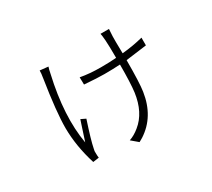

<svg xmlns="http://www.w3.org/2000/svg" viewBox="-128 -823 1256 1135"><g transform="rotate(-30 500.0 -256.0)"><path d="M234.4 -583 291 -577.1Q285.2 -560.5 280.3 -534.2Q220.7 -274.4 254.9 -80.1Q256.8 -85.9 290 -187.5Q294.9 -202.1 298.8 -213.9L331.1 -198.2Q290 -74.2 280.3 -23.4Q275.4 -7.8 277.3 8.8Q277.3 25.4 279.3 38.1L238.3 43.9Q197.3 -85.9 196.3 -210.9Q196.3 -321.3 229.5 -533.2Q230.5 -538.1 230.5 -541Q234.4 -560.5 234.4 -583ZM852.5 -450.2V-397.5Q720.7 -379.9 710 -378.9Q710 -223.6 701.2 -168Q677.7 -11.7 559.6 64.5Q546.9 72.3 534.2 79.1L489.3 41Q524.4 29.3 558.6 1Q637.7 -62.5 655.3 -189.5Q663.1 -250 663.1 -376Q612.3 -373 555.7 -373Q507.8 -373 419.9 -379.9L418.9 -429.7Q482.4 -418 557.6 -418Q619.1 -418 663.1 -421.9Q663.1 -501 660.2 -542Q657.2 -580.1 654.3 -590.8H711.9Q711.9 -589.8 709 -542Q708 -520.5 710 -425.8Q784.2 -432.6 852.5 -450.2Z"/></g></svg>

Font: Taipei Sans TC Beta Light
Style: Regular
Weight: 300
Designer: JT Foundry
Foundry: JT Foundry
Version: Version 1.000